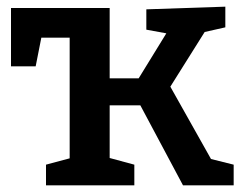

<svg xmlns="http://www.w3.org/2000/svg" viewBox="-20 -556 728 576"><path d="M491 -296 613 -79 681 -62V0H529L401 -240H309V-82L383 -62V0H118V-62L189 -81V-443H104L87 -357H13V-532H309V-321H396L479 -456L419 -467V-528L656 -536V-474L594 -460Z"/></svg>

Font: Bitter Pro SemiBold
Style: Regular
Weight: 600
Designer: Sol Matas, and Bitter project Authors
Foundry: Sol Matas
Version: Version 1.010